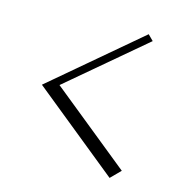

<svg xmlns="http://www.w3.org/2000/svg" viewBox="-88 -663 680 716"><g transform="rotate(15 252.5 -305.5)"><path d="M63.8 -298 399.8 -583 420.8 -562 88.8 -281ZM397.5 -27.6 63.8 -298 106 -331.1 434.6 -65.1Z"/></g></svg>

Font: Space Cowgirl
Style: Regular
Weight: 400
Designer: Valery Marier
Foundry: Valery Marier
Version: Version 1.000